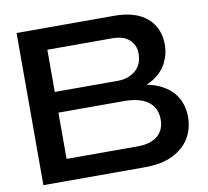

<svg xmlns="http://www.w3.org/2000/svg" viewBox="-82 -841 1011 932"><g transform="rotate(-10 423.5 -375.0)"><path d="M539 -372 552 -401Q641 -400 697.5 -374Q754 -348 780.5 -304Q807 -260 807 -205Q807 -145 778.5 -99Q750 -53 695 -26.5Q640 0 558 0H58V-385V-750H540Q644 -750 700.5 -701.5Q757 -653 757 -568Q757 -523 735.5 -480.5Q714 -438 666.5 -408.5Q619 -379 539 -372ZM191 -37 140 -106H543Q605 -106 639.5 -134.5Q674 -163 674 -216Q674 -272 633.5 -303Q593 -334 514 -334H134V-436H501Q554 -436 589 -465.5Q624 -495 624 -550Q624 -591 595 -617.5Q566 -644 511 -644H140L191 -713V-385Z"/></g></svg>

Font: Bounded
Style: Regular
Weight: 400
Designer: Vlad Churkin
Version: Version 1.0